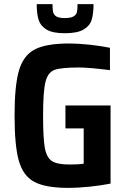

<svg xmlns="http://www.w3.org/2000/svg" viewBox="-20 -908 619 936"><path d="M51 -344Q51 -491 72.5 -564.5Q94 -638 149.5 -667Q205 -696 318 -696Q362 -696 417.5 -690Q473 -684 516 -675V-566Q412 -579 366 -579Q279 -579 246.5 -567.5Q214 -556 202 -510Q190 -464 190 -344Q190 -235 198.5 -187.5Q207 -140 233 -123Q259 -106 318 -106Q364 -106 388 -110V-282H299V-394H519V-13Q475 -4 417.5 2Q360 8 314 8Q203 8 148 -21Q93 -50 72 -123.5Q51 -197 51 -344ZM159 -888H236Q236 -862 239 -849Q242 -836 254.5 -828Q267 -820 296 -820Q325 -820 338.5 -828Q352 -836 355 -849Q358 -862 358 -888H436Q436 -840 426.5 -810.5Q417 -781 386.5 -763.5Q356 -746 296 -746Q237 -746 207.5 -763.5Q178 -781 168.5 -810.5Q159 -840 159 -888Z"/></svg>

Font: Saira Semi Condensed SemiBold
Style: Regular
Weight: 600
Width: 4
Designer: Hector Gatti with collaboration of the Omnibus-Type team
Foundry: Omnibus-Type
Version: Version 1.001; ttfautohint (v1.8)